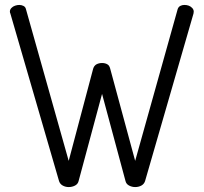

<svg xmlns="http://www.w3.org/2000/svg" viewBox="-20 -751 824 777"><path d="M258 6Q245 6 234 0Q223 -6 219 -18L22 -696Q20 -700 20 -704Q20 -712 26 -718.5Q32 -725 41 -728Q50 -731 58 -731Q67 -731 75 -727Q83 -723 85 -714L258 -100L357 -473Q361 -486 371 -491Q381 -496 393 -496Q405 -496 414 -491Q423 -486 426 -473L527 -100L699 -714Q702 -723 709.5 -727Q717 -731 726 -731Q736 -731 744 -728Q752 -725 758 -718.5Q764 -712 764 -704Q764 -700 763 -696L567 -18Q563 -6 552 0Q541 6 527 6Q514 6 502.5 0Q491 -6 488 -18L393 -371L298 -18Q295 -6 283.5 0Q272 6 258 6Z"/></svg>

Font: Dosis ExtraLight
Style: Regular
Weight: 400
Version: Version 3.001; ttfautohint (v1.8.2)